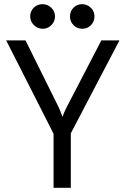

<svg xmlns="http://www.w3.org/2000/svg" viewBox="-20 -892 593 912"><path d="M123.5 -814Q123.5 -838.9 140.4 -855.5Q157.2 -872.1 181.6 -872.1Q206.1 -872.1 223.6 -855.2Q241.2 -838.4 241.2 -814Q241.2 -798.3 233.2 -784.7Q225.1 -771 211.9 -763.2Q198.7 -755.4 183.1 -755.4Q167 -755.4 153.3 -763.4Q139.6 -771.5 131.6 -784.9Q123.5 -798.3 123.5 -814ZM312.5 -814Q312.5 -838.9 329.1 -855.5Q345.7 -872.1 369.6 -872.1Q394 -872.1 411.4 -855.2Q428.7 -838.4 428.7 -814Q428.7 -789.6 412.1 -772.5Q395.5 -755.4 370.6 -755.4Q346.7 -755.4 329.6 -772.2Q312.5 -789.1 312.5 -814ZM234.4 -256.8 9.3 -700.2H101.1L259.3 -381.3Q262.2 -375 267.1 -362.5Q272 -350.1 276.4 -338.4H277.8Q282.2 -354.5 295.9 -381.3L461.4 -700.2H547.4L316.4 -258.8V0H234.4Z"/></svg>

Font: Selawik
Style: Regular
Weight: 400
Designer: Aaron Bell
Foundry: Microsoft Corporation
Version: Version 1.01